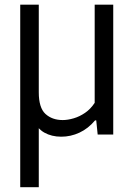

<svg xmlns="http://www.w3.org/2000/svg" viewBox="-20 -562 562 802"><path d="M236 9Q195.5 9 165 -8.2Q134.5 -25.5 117.8 -65.2Q101 -105 101 -173V-263H142V-176.5Q142 -111.5 170 -86Q198 -60.5 242 -60.5Q263 -60.5 287.8 -67.8Q312.5 -75 335.5 -90.8Q358.5 -106.5 375.5 -132.5V-542.5H453V0H388L382 -59H377Q348.5 -25 312 -8Q275.5 9 236 9ZM64.5 220V-542.5H142V220Z"/></svg>

Font: Encode Sans SC SemiCondensed
Style: Regular
Weight: 400
Width: 4
Designer: Multiple Designers
Foundry: Impallari Type
Version: Version 3.002